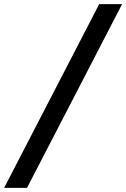

<svg xmlns="http://www.w3.org/2000/svg" viewBox="-92 -760 612 931"><path d="M-72 151 389 -740H500L39 151Z"/></svg>

Font: IBM Plex Sans SmBld
Style: Italic
Weight: 600
Italic angle: -11°
Designer: Mike Abbink, Paul van der Laan, Pieter van Rosmalen
Foundry: Bold Monday
Version: Version 3.005